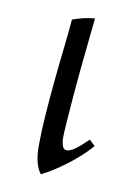

<svg xmlns="http://www.w3.org/2000/svg" viewBox="-62 -497 381 554"><g transform="rotate(10 128.5 -220.0)"><path d="M218 -108 235 -92Q207 -60 168 -30.5Q129 -1 96 15Q76 -11 76 -64Q76 -104 79.5 -153.5Q83 -203 88 -255Q93 -307 98.5 -355Q104 -403 107 -440Q139 -452 172 -455Q170 -434 166 -396.5Q162 -359 157.5 -314Q153 -269 149.5 -225.5Q146 -182 143.5 -148Q141 -114 141 -99Q141 -88 144.5 -77Q148 -66 158 -66Q168 -66 183.5 -77.5Q199 -89 218 -108Z"/></g></svg>

Font: Bona Nova
Style: Italic
Weight: 400
Italic angle: -4°
Designer: Mateusz Machalski
Foundry: Capitalics
Version: Version 4.001; ttfautohint (v1.8.3)